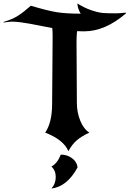

<svg xmlns="http://www.w3.org/2000/svg" viewBox="-46 -806 748 1109"><path d="M680 -733 682 -729Q561 -625 440 -625Q412 -625 399 -626Q396 -596 396 -565Q396 -510 397 -394Q398 -278 398 -211Q398 -157 417.5 -109Q437 -61 470 -40Q425 -19 398 4Q371 27 349 67Q321 1 215 -40Q255 -98 255 -206Q255 -288 256.5 -395Q258 -502 258 -594Q258 -627 256 -644Q233 -648 193 -656Q153 -664 129 -668.5Q105 -673 75 -677Q45 -681 22 -681Q12 -681 -25 -676L-26 -679Q25 -694 58.5 -715.5Q92 -737 132 -773Q232 -743 285.5 -735Q339 -727 420 -727Q402 -757 401 -786Q442 -760 482.5 -746.5Q523 -733 549.5 -731Q576 -729 623 -729Q644 -729 680 -733ZM251 156Q286 137 305 87Q343 87 371 108.5Q399 130 402 161Q342 272 251 283Q276 255 276 216Q276 179 251 156Z"/></svg>

Font: NewRocker
Style: Regular
Weight: 400
Designer: Pablo Impallari, Brenda Gallo, Rodrigo Fuenzalida
Foundry: Pablo Impallari, Brenda Gallo, Rodrigo Fuenzalida
Version: Version 1.000